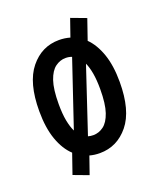

<svg xmlns="http://www.w3.org/2000/svg" viewBox="-129 -688 723 857"><g transform="rotate(-20 232.0 -259.5)"><path d="M147.9 85.9 76.2 59.1 108.9 -35.2Q74.2 -67.4 54.2 -123.5Q34.2 -179.7 34.2 -259.3Q34.2 -394 88.4 -460.9Q142.6 -527.8 225.1 -527.8Q252.4 -527.8 277.3 -520.5L306.2 -603.5L377.9 -576.7L344.7 -480.5Q377.9 -447.8 397.2 -392.6Q416.5 -337.4 416.5 -259.3Q416.5 -124.5 362.1 -57.6Q307.6 9.3 225.1 9.3Q198.7 9.3 176.8 2.9ZM149.9 -125.5 254.9 -437Q241.7 -442.4 225.1 -442.4Q199.2 -442.4 176.5 -425.8Q153.8 -409.2 140.1 -369.4Q126.5 -329.6 126.5 -259.3Q126.5 -212.9 132.8 -179.9Q139.2 -147 149.9 -125.5ZM225.1 -76.2Q251.5 -76.2 273.9 -92.8Q296.4 -109.4 310.1 -149.2Q323.7 -189 323.7 -259.3Q323.7 -302.7 318.1 -334.5Q312.5 -366.2 302.7 -387.2L200.2 -79.6Q211.9 -76.2 225.1 -76.2Z"/></g></svg>

Font: Voltaire
Style: Regular
Weight: 400
Designer: Yvonne Schüttler, Eben Sorkin, Emma Marichal
Foundry: Sorkin Type Co.
Version: Version 1.010; ttfautohint (v1.8.4.7-5d5b)